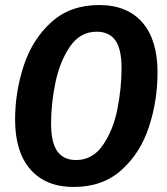

<svg xmlns="http://www.w3.org/2000/svg" viewBox="-20 -727 664 763"><path d="M606 -439Q606 -327 572 -223Q538 -119 463 -51.5Q388 16 273 16Q162 16 101 -53.5Q40 -123 40 -252Q40 -362 74.5 -466.5Q109 -571 184 -639Q259 -707 374 -707Q485 -707 545.5 -638Q606 -569 606 -439ZM183 -236Q183 -160 208 -125.5Q233 -91 282 -91Q348 -91 389 -150.5Q430 -210 446.5 -293.5Q463 -377 463 -456Q463 -532 438.5 -566.5Q414 -601 364 -601Q298 -601 257.5 -541Q217 -481 200 -397.5Q183 -314 183 -236Z"/></svg>

Font: Fira Sans Condensed SemiBold
Style: Italic
Weight: 600
Width: 3
Italic angle: -8°
Designer: bBox Type GmbH & Carrois Corporate GbR & Edenspiekermann AG
Foundry: bBox Type GmbH & Carrois Corporate GbR & Edenspiekermann AG
Version: Version 4.301